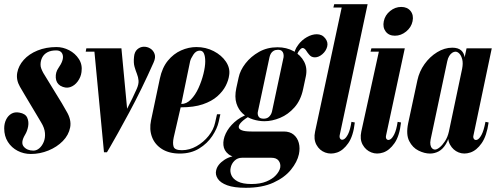

<svg xmlns="http://www.w3.org/2000/svg" viewBox="-29 -725 2386 914"><path d="M258 -317Q238 -330 236.5 -355.5Q235 -381 249 -401Q275 -438 270 -461.5Q265 -485 238 -485Q213 -485 196.5 -476Q180 -467 172 -451.5Q164 -436 164 -417Q164 -408 167.5 -398.5Q171 -389 177 -378Q193 -352 208.5 -326.5Q224 -301 238.5 -277.5Q253 -254 265.5 -233.5Q278 -213 287 -196Q312 -155 305 -118.5Q298 -82 270 -53.5Q242 -25 201.5 -8.5Q161 8 118 8Q84 8 55 -7Q26 -22 8.5 -49.5Q-9 -77 -9 -114Q-9 -137 0 -155.5Q9 -174 25 -183.5Q41 -193 63 -189Q92 -184 100.5 -165Q109 -146 105 -123.5Q101 -101 90 -83Q68 -46 84 -27Q100 -8 130 -8Q145 -8 158 -19Q171 -30 179 -49Q187 -68 185 -92Q183 -116 167 -142Q160 -154 146.5 -176.5Q133 -199 117.5 -225Q102 -251 88 -274.5Q74 -298 66 -312Q47 -345 53 -378.5Q59 -412 84 -440Q109 -468 149.5 -484.5Q190 -501 240 -501Q271 -501 300 -486Q329 -471 346.5 -444Q364 -417 359 -382Q356 -358 341 -337.5Q326 -317 304.5 -310Q283 -303 258 -317Z M578 -187 549 -495H419L466 0H480ZM437 -479 430 -495H382L379 -479ZM480 0Q480 0 494.5 -24.5Q509 -49 532.5 -91.5Q556 -134 585.5 -188.5Q615 -243 645 -304.5Q675 -366 702 -427Q713 -451 707 -468Q701 -485 686.5 -494Q672 -503 655 -502.5Q638 -502 624.5 -490Q611 -478 609 -454Q606 -426 611.5 -407Q617 -388 623 -373Q629 -358 630.5 -341.5Q632 -325 622 -302Q603 -259 578 -211Q553 -163 529.5 -121.5Q506 -80 491 -54Q476 -28 476 -28Q476 -28 476.5 -24Q477 -20 478 -14Q479 -8 479.5 -4Q480 0 480 0Z M690 -152 732 -351Q743 -403 770 -436Q797 -469 833 -485Q869 -501 906 -501Q951 -501 988.5 -481.5Q1026 -462 1046.5 -431.5Q1067 -401 1062 -368Q1059 -343 1045.5 -316.5Q1032 -290 1005.5 -266.5Q979 -243 936.5 -228.5Q894 -214 831 -214L798 -71Q792 -43 797.5 -26.5Q803 -10 837 -10Q873 -10 906.5 -29Q940 -48 964 -78Q988 -108 995 -141L1004 -181H1020L1012 -145Q1005 -113 981.5 -77.5Q958 -42 919 -18Q880 6 827 6Q776 6 742 -15.5Q708 -37 694.5 -73Q681 -109 690 -152ZM834 -230Q859 -230 880 -251.5Q901 -273 916 -306Q931 -339 939.5 -373.5Q948 -408 948 -433Q948 -456 942 -470Q936 -484 922 -484Q904 -484 891.5 -465Q879 -446 876 -433Z M1096 -306 1107 -356Q1114 -390 1139.5 -423Q1165 -456 1204 -478Q1243 -500 1292 -500Q1335 -500 1368.5 -481.5Q1402 -463 1418.5 -432Q1435 -401 1427 -362L1414 -301Q1403 -248 1373 -214Q1343 -180 1304.5 -164Q1266 -148 1230 -148Q1203 -148 1175.5 -156.5Q1148 -165 1127 -184Q1106 -203 1096.5 -233Q1087 -263 1096 -306ZM1254 -453 1199 -195Q1197 -188 1198 -181.5Q1199 -175 1202 -170Q1205 -165 1211 -162.5Q1217 -160 1226 -160Q1233 -160 1239.5 -162Q1246 -164 1251 -168.5Q1256 -173 1260 -179.5Q1264 -186 1266 -195L1321 -453Q1322 -462 1320 -470Q1318 -478 1312 -483Q1306 -488 1294 -488Q1282 -488 1273.5 -483Q1265 -478 1260.5 -470Q1256 -462 1254 -453ZM1123 26Q1080 26 1058.5 9Q1037 -8 1034.5 -34Q1032 -60 1045.5 -89Q1059 -118 1086.5 -143Q1114 -168 1153 -182L1161 -174Q1136 -159 1122 -145.5Q1108 -132 1107.5 -121.5Q1107 -111 1121.5 -105Q1136 -99 1168 -99H1322Q1351 -99 1369 -84Q1387 -69 1393.5 -44.5Q1400 -20 1394 9Q1386 46 1356 83Q1326 120 1272.5 144.5Q1219 169 1141 169Q1085 169 1052.5 157Q1020 145 1007.5 125.5Q995 106 1000 86Q1006 58 1039 36Q1072 14 1125 14L1123 26Q1102 26 1087.5 40Q1073 54 1069 74Q1065 91 1072.5 109Q1080 127 1103 139Q1126 151 1168 151Q1210 151 1239 139Q1268 127 1284.5 109Q1301 91 1305 73Q1308 54 1297.5 40Q1287 26 1263 26ZM1398 -429 1384 -419Q1376 -437 1372.5 -460Q1369 -483 1391 -512Q1407 -534 1431.5 -548Q1456 -562 1479 -562Q1491 -562 1501 -557.5Q1511 -553 1519 -543Q1534 -524 1528.5 -503Q1523 -482 1505.5 -467Q1488 -452 1470 -452Q1461 -452 1454 -455.5Q1447 -459 1441 -467Q1435 -474 1429 -483.5Q1423 -493 1415 -496Q1407 -499 1397 -486Q1382 -469 1388 -455Q1394 -441 1398 -429Z M1471 -99 1601 -705H1721L1588 -81Q1586 -69 1592 -63Q1598 -57 1608 -62Q1618 -67 1628 -86.5Q1638 -106 1644 -145L1660 -142Q1653 -78 1629 -43.5Q1605 -9 1575.5 1Q1546 11 1519 1Q1492 -9 1477.5 -35.5Q1463 -62 1471 -99ZM1558 -689 1562 -705H1611L1607 -689Z M1778 -495H1898L1809 -81Q1806 -68 1812 -62Q1818 -56 1828 -61Q1838 -66 1848 -86Q1858 -106 1864 -145L1880 -142Q1873 -78 1849 -43.5Q1825 -9 1795 1Q1765 11 1738.5 0.5Q1712 -10 1697.5 -36Q1683 -62 1691 -99ZM1735 -479 1739 -495H1788L1784 -479ZM1798 -624Q1804 -653 1828 -672.5Q1852 -692 1881 -692Q1910 -692 1925.5 -672.5Q1941 -653 1935 -624Q1929 -595 1904.5 -575Q1880 -555 1851 -555Q1822 -555 1807 -575Q1792 -595 1798 -624Z M2225 -81Q2222 -70 2227.5 -63Q2233 -56 2243 -60Q2253 -64 2263.5 -83.5Q2274 -103 2282 -145L2297 -142Q2288 -78 2264 -43.5Q2240 -9 2210 1Q2180 11 2154 0.5Q2128 -10 2113.5 -36Q2099 -62 2108 -99L2192 -495H2312ZM2171 -398Q2176 -424 2171.5 -442Q2167 -460 2158 -469.5Q2149 -479 2139 -479Q2132 -479 2124 -474Q2116 -469 2109.5 -458.5Q2103 -448 2100 -433L2021 -61Q2018 -46 2020 -35.5Q2022 -25 2028 -19Q2034 -13 2042 -13Q2051 -13 2064 -23.5Q2077 -34 2089.5 -53Q2102 -72 2108 -99ZM2117 -102Q2108 -63 2093.5 -39Q2079 -15 2059.5 -4.5Q2040 6 2018 6Q1992 6 1963.5 -8Q1935 -22 1919 -53.5Q1903 -85 1914 -138L1958 -343Q1967 -385 1992 -420Q2017 -455 2052 -476.5Q2087 -498 2124 -498Q2152 -498 2166.5 -485Q2181 -472 2183.5 -448.5Q2186 -425 2180 -392Z"/></svg>

Font: Emberly Black
Style: Italic
Weight: 900
Italic angle: -12°
Designer: Rajesh Rajput
Foundry: Rajesh Rajput
Version: Version 1.000